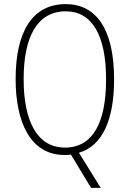

<svg xmlns="http://www.w3.org/2000/svg" viewBox="-20 -744 631 934"><path d="M535 -358C535 -604 447 -724 300 -724C140 -724 56 -594 56 -359C56 -151 127 10 294 10C304 10 314 10 325 8L423 170H470L364 -1C476 -34 535 -156 535 -358ZM95 -359C95 -563 160 -689 300 -689C428 -689 496 -572 496 -358C496 -148 432 -26 296 -26C163 -26 95 -151 95 -359Z"/></svg>

Font: Noto Sans Myanmar UI Condensed ExtraLight
Style: Regular
Weight: 200
Width: 3
Designer: Monotype Design Team
Foundry: Monotype Imaging Inc.
Version: Version 2.103